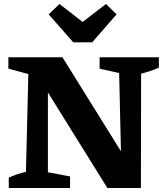

<svg xmlns="http://www.w3.org/2000/svg" viewBox="-20 -942 826 962"><path d="M479 -655H776V-603Q733 -584 687 -573L686 0H518L220 -479V-79L331 -58V0H24V-52Q66 -71 110 -81L122 -571L22 -598V-655H293L586 -184L577 -576L479 -598ZM347 -730 224 -870 278 -922 394 -832 511 -922 564 -870 442 -730Z"/></svg>

Font: Piazzolla SC
Style: Bold
Weight: 700
Designer: Juan Pablo del Peral
Foundry: Huerta Tipografica
Version: Version 1.330